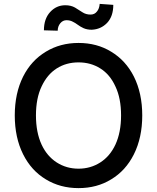

<svg xmlns="http://www.w3.org/2000/svg" viewBox="-20 -958 808 988"><path d="M669 -164Q627 -80 552 -35Q479 10 384 10Q290 10 216 -35Q141 -80 99 -164Q56 -250 56 -364Q56 -478 99 -564Q141 -647 216 -692Q290 -737 384 -737Q479 -737 552 -692Q627 -647 669 -564Q712 -478 712 -364Q712 -250 669 -164ZM574 -513Q546 -575 496 -606Q447 -637 384 -637Q321 -637 272 -606Q223 -575 194 -513Q165 -452 165 -364Q165 -277 194 -214Q222 -154 272 -122Q322 -90 384 -90Q446 -90 496 -122Q546 -154 574 -214Q603 -277 603 -364Q603 -452 574 -513ZM238 -896Q270 -931 316 -931Q345 -931 366 -919L404 -895Q422 -883 446 -883Q467 -883 479 -899Q491 -913 493 -938L563 -933Q563 -874 531 -840Q499 -807 452 -805Q428 -805 410 -813Q393 -821 381 -830Q366 -841 355 -846Q341 -854 322 -854Q303 -854 290 -838Q277 -822 277 -800L206 -802Q206 -861 238 -896Z"/></svg>

Font: Sinter Medium
Style: Regular
Weight: 500
Foundry: Adobe & rsms
Version: Version 1.000